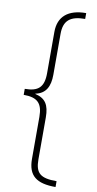

<svg xmlns="http://www.w3.org/2000/svg" viewBox="-111 -846 571 1135"><g transform="rotate(10 174.5 -278.0)"><path d="M310 244V209C213 209 182 184 182 100V-151C182 -227 158 -263 97 -277V-279C158 -291 182 -337 182 -407V-653C182 -733 221 -765 310 -765V-800C203 -800 144 -751 144 -658V-410C144 -326 111 -296 30 -296V-260C111 -260 144 -231 144 -148V104C144 206 196 244 310 244Z"/></g></svg>

Font: Noto Sans Malayalam SemiCondensed ExtraLight
Style: Regular
Weight: 200
Width: 4
Designer: Jelle Bosma - Monotype Design Team
Foundry: Monotype Imaging Inc.
Version: Version 2.104